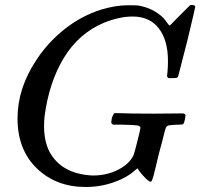

<svg xmlns="http://www.w3.org/2000/svg" viewBox="-20 -725 826 767"><path d="M322 22Q204 22 127 -52.5Q50 -127 50 -252Q50 -372 125 -485Q170 -554 236 -607Q302 -660 382 -686Q441 -704 490 -704Q526 -704 532 -703Q592 -693 633 -653Q635 -651 641 -643Q647 -635 651.5 -629Q656 -623 657 -623Q660 -623 684 -649L725 -690L740 -705H746Q760 -705 760 -698Q760 -694 728 -561Q692 -422 692 -421Q690 -416 687 -414.5Q684 -413 669 -413H653Q648 -418 647.5 -419.5Q647 -421 649 -437Q651 -457 651 -481Q651 -564 614.5 -611.5Q578 -659 510 -659Q457 -659 395 -634Q295 -592 235.5 -494.5Q176 -397 158 -260Q156 -242 156 -221Q156 -164 176 -122Q223 -31 347 -24H353Q407 -24 452 -47Q497 -70 514 -106Q517 -114 529 -161.5Q541 -209 541 -214Q541 -222 527.5 -224Q514 -226 468 -227H431Q425 -233 424.5 -235Q424 -237 427 -254Q431 -267 437 -273H454Q494 -271 594 -271Q620 -271 656 -271.5Q692 -272 707 -272Q721 -272 721 -264Q721 -261 719 -249Q718 -246 717 -241.5Q716 -237 715.5 -235.5Q715 -234 713.5 -231.5Q712 -229 710 -228.5Q708 -228 704 -227.5Q700 -227 694 -227Q674 -227 653 -224Q645 -221 642 -213L638 -200Q635 -187 627.5 -158.5Q620 -130 614 -108Q611 -96 608 -83Q605 -70 603 -61.5Q601 -53 598.5 -44Q596 -35 595 -29.5Q594 -24 592 -18.5Q590 -13 589 -9.5Q588 -6 586.5 -3.5Q585 -1 584 0Q583 1 581 1Q578 1 575 -2Q566 -7 550.5 -24.5Q535 -42 530 -52Q530 -53 528 -51.5Q526 -50 522 -47Q489 -16 435 3Q381 22 322 22Z"/></svg>

Font: MathJax_Math
Style: Italic
Weight: 400
Version: Version 1.1